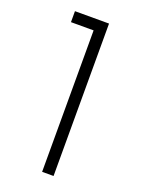

<svg xmlns="http://www.w3.org/2000/svg" viewBox="-128 -713 571 773"><g transform="rotate(20 157.5 -326.5)"><path d="M56 -653H202V0H153V-606H56Z"/></g></svg>

Font: Josefin Sans Thin Light
Style: Regular
Weight: 300
Version: Version 2.000